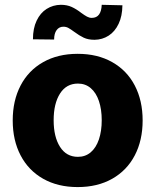

<svg xmlns="http://www.w3.org/2000/svg" viewBox="-20 -758 638 788"><path d="M32.2 -263.7Q32.2 -345.2 64.5 -407Q96.7 -468.8 157 -502.9Q217.3 -537.1 298.8 -537.1Q380.4 -537.1 440.7 -502.9Q501 -468.8 533.2 -407Q565.4 -345.2 565.4 -263.7Q565.4 -182.1 533.2 -120.4Q501 -58.6 440.7 -24.4Q380.4 9.8 298.8 9.8Q217.3 9.8 157 -24.4Q96.7 -58.6 64.5 -120.4Q32.2 -182.1 32.2 -263.7ZM397.5 -264.6Q397.5 -309.1 386 -343.3Q374.5 -377.4 352.5 -396.2Q330.6 -415 299.8 -415Q252.4 -415 226.3 -374Q200.2 -333 200.2 -264.6Q200.2 -196.3 226.3 -155.3Q252.4 -114.3 299.8 -114.3Q330.6 -114.3 352.5 -133.1Q374.5 -151.9 386 -186Q397.5 -220.2 397.5 -264.6ZM229.5 -738.3Q254.9 -738.3 274.2 -729.5Q293.5 -720.7 313.5 -705.1Q327.6 -694.8 337.2 -689.7Q346.7 -684.6 356.4 -684.6Q376.5 -684.6 386.5 -698.5Q396.5 -712.4 397.5 -738.3L482.4 -736.3Q481.9 -691.9 466.8 -660.2Q451.7 -628.4 426 -611.8Q400.4 -595.2 368.2 -594.7Q341.8 -594.7 323.7 -603.3Q305.7 -611.8 285.2 -627Q270 -638.2 260.7 -643.3Q251.5 -648.4 240.2 -648.4Q222.7 -648.4 212.4 -634.5Q202.1 -620.6 202.1 -595.7L115.2 -596.7Q115.2 -641.6 130.4 -673.3Q145.5 -705.1 171.4 -721.4Q197.3 -737.8 229.5 -738.3Z"/></svg>

Font: Pretendard Std ExtraBold
Style: Regular
Weight: 800
Designer: Base glyphs from Inter by Rasmus Andersson; Hangeul glyphs from Noto Sans CJK(Source Han Sans) by Jang Soo-young and Kan
Foundry: Kil Hyung-jin
Version: Version 1.309